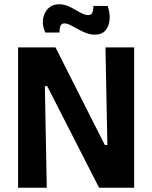

<svg xmlns="http://www.w3.org/2000/svg" viewBox="-20 -883 716 903"><path d="M65 0V-660H241L473 -201H485L476 -660H611V0H446L202 -478H191L200 0ZM426 -720Q405 -720 384.5 -728Q364 -736 345.5 -746.5Q327 -757 311 -765Q295 -773 283 -773Q268 -773 263.5 -759Q259 -745 260 -730H193Q178 -763 182.5 -793.5Q187 -824 207 -843.5Q227 -863 258 -863Q278 -863 297 -855.5Q316 -848 333.5 -837.5Q351 -827 366.5 -819.5Q382 -812 394 -812Q411 -812 415.5 -826.5Q420 -841 419 -855H486Q498 -822 495.5 -791Q493 -760 476 -740Q459 -720 426 -720Z"/></svg>

Font: Bricolage Grotesque SemiCondensed
Style: Bold
Weight: 700
Width: 4
Designer: Mathieu Triay
Foundry: Atelier Triay
Version: Version 1.001;gftools[0.9.33.dev8+g029e19f]